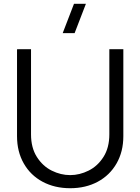

<svg xmlns="http://www.w3.org/2000/svg" viewBox="-20 -980 742 1015"><path d="M374.5 -805H311.5L371.2 -960H434.2ZM351 15Q269.2 15 205.3 -19.1Q141.5 -53.2 105.8 -115.7Q70 -178.2 70 -260V-719.7L144 -720V-269.7Q144 -198.8 175 -150.2Q206 -101.5 253.7 -77.9Q301.3 -54.3 351 -54.3Q400.8 -54.3 448.5 -78.1Q496.2 -101.8 527.1 -150.5Q558 -199.2 558 -269.7V-720H632V-260Q632 -178.5 596.2 -116Q560.5 -53.5 496.7 -19.2Q432.8 15 351 15Z"/></svg>

Font: Manrope
Style: Regular
Weight: 400
Designer: Mikhail Sharanda
Foundry: Mikhail Sharanda
Version: Version 4.503